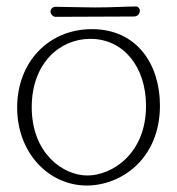

<svg xmlns="http://www.w3.org/2000/svg" viewBox="-20 -562 548 593"><path d="M474 -236C474 -363 403 -472 264 -472C129 -472 33 -369 33 -230C33 -88 132 11 248 11C354 11 474 -71 474 -236ZM259 -442C361 -442 431 -356 431 -235C431 -86 325 -20 250 -20C174 -20 78 -89 78 -231C78 -366 164 -442 259 -442ZM401 -542C369 -542 328 -539 273 -539C239 -539 171 -541 152 -541C141 -541 136 -533 136 -526C136 -519 143 -510 152 -510C199 -510 340 -511 393 -511C408 -511 412 -523 412 -529C412 -536 406 -542 401 -542Z"/></svg>

Font: Life Savers
Style: Regular
Weight: 400
Designer: Pablo Impallari, Rodrigo Fuenzalida, Brenda Gallo
Foundry: Pablo Impallari, Rodrigo Fuenzalida, Brenda Gallo
Version: Version 3.000